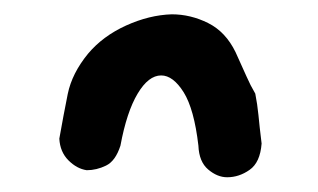

<svg xmlns="http://www.w3.org/2000/svg" viewBox="-20 -724 442 267"><path d="M147.5 -521.5Q140.6 -500 127.4 -493.7Q114.3 -487.3 100.6 -487.3Q86.9 -489.3 75.2 -501Q63.5 -512.7 62.5 -531.2Q68.4 -564.5 74.2 -593.3Q80.1 -622.1 102.5 -649.4Q123 -673.8 155.3 -688.5Q187.5 -703.1 218.8 -704.1Q245.1 -704.1 269.5 -691.9Q293.9 -679.7 307.6 -651.4Q317.4 -629.9 322.8 -617.7Q328.1 -605.5 335 -593.8Q337.9 -579.1 339.4 -564Q340.8 -548.8 343.8 -524.4Q341.8 -498 327.1 -487.8Q312.5 -477.5 295.9 -477.5Q282.2 -477.5 269.5 -488.3Q256.8 -499 255.9 -521.5Q250 -572.3 235.4 -595.7Q220.7 -619.1 204.1 -619.1Q186.5 -619.1 171.4 -593.8Q156.2 -568.4 147.5 -521.5Z"/></svg>

Font: Single Day
Style: Regular
Weight: 400
Designer: DXKorea
Foundry: DXKorea
Version: Version 1.00